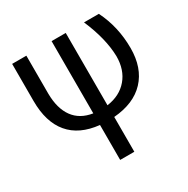

<svg xmlns="http://www.w3.org/2000/svg" viewBox="-170 -679 1040 1062"><g transform="rotate(-30 350.0 -148.5)"><path d="M388.7 -528.3V-66.4Q472.2 -78.1 519.8 -134Q567.4 -189.9 567.4 -276.9Q564.9 -390.1 505.4 -528.3H600.1Q657.7 -413.1 657.7 -276.9Q657.7 -150.4 588.1 -76.2Q518.6 -2 388.7 8.3V230.5H298.3V7.3Q173.8 -5.4 110.1 -81.1Q46.4 -156.7 46.4 -291V-528.3H137.2V-285.2Q138.2 -190.4 178.7 -134.8Q219.2 -79.1 298.3 -66.9V-528.3Z"/></g></svg>

Font: Roboto
Style: Regular
Weight: 400
Designer: Google
Version: Version 2.001047; 2015